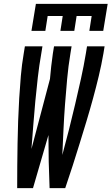

<svg xmlns="http://www.w3.org/2000/svg" viewBox="-20 -975 578 995"><path d="M143 -815 166 -955H538L515 -815H443L455 -892H377L365 -815H293L305 -892H227L215 -815ZM69 0Q69 -58 69.5 -116Q70 -174 71 -232Q72 -290 74 -348Q76 -406 79.5 -464.5Q83 -523 88 -581.5Q93 -640 103 -698L109 -735H200L194 -698Q183 -636 176 -574Q169 -512 163 -450Q157 -388 152.5 -326Q148 -264 143 -203L239 -566Q242 -599 245.5 -632Q249 -665 254 -698L260 -735H351L345 -698Q334 -632 328 -566Q322 -500 317 -434.5Q312 -369 309 -303.5Q306 -238 303 -172Q321 -238 337.5 -303.5Q354 -369 369.5 -435Q385 -501 399.5 -566.5Q414 -632 425 -698L431 -735H522L516 -698Q506 -640 492 -581.5Q478 -523 462 -464.5Q446 -406 428.5 -348Q411 -290 393 -232Q375 -174 356.5 -116Q338 -58 318 0H237Q234 -68 232.5 -137Q231 -206 231 -275L151 0Z"/></svg>

Font: Iosevka SS04 Medium
Style: Italic
Weight: 500
Italic angle: -9°
Monospace: yes
Designer: Belleve Invis
Foundry: Belleve Invis
Version: Version 19.0.0; ttfautohint (v1.8.4)